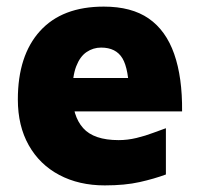

<svg xmlns="http://www.w3.org/2000/svg" viewBox="-20 -546 605 581"><path d="M297 15Q219 15 159.5 -16.5Q100 -48 67 -106.5Q34 -165 34 -245Q34 -378 101 -452Q168 -526 294 -526Q378 -526 430 -490Q482 -454 507 -383Q532 -312 531 -209H149L129 -310H391L371 -256Q370 -337 350.5 -369.5Q331 -402 286 -402Q262 -402 242 -388.5Q222 -375 210.5 -345Q199 -315 199 -264Q199 -195 231.5 -158.5Q264 -122 339 -122Q366 -122 393 -128.5Q420 -135 443.5 -144Q467 -153 482 -158V-18Q447 -5 402.5 5Q358 15 297 15Z"/></svg>

Font: Maven Pro ExtraBold
Style: Regular
Weight: 800
Designer: Joe Prince
Foundry: Joe Prince
Version: Version 2.100